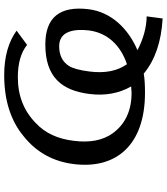

<svg xmlns="http://www.w3.org/2000/svg" viewBox="40 -741 795 915"><g transform="rotate(-90 437.5 -283.5)"><path d="M851 -258C868 -396 812 -465 683 -465C527 -465 463 -386 447 -253C438 -180 450 -114 483 -56L452 -54C368 -54 303 -84 259 -145C226 -192 214 -253 224 -330C233 -405 260 -465 308 -510C366 -567 438 -596 527 -596C594 -596 645 -581 681 -552L749 -602C695 -641 624 -661 537 -661C417 -661 319 -630 244 -567C168 -506 125 -426 113 -329C88 -126 205 10 453 10C492 10 522 8 544 4C609 58 697 88 807 94L817 18C763 17 709 2 656 -26C755 -68 837 -148 851 -258ZM589 -76C557 -121 545 -180 554 -253C560 -301 569 -334 581 -353C601 -384 633 -399 675 -399C748 -399 758 -325 750 -257C738 -166 676 -105 589 -76Z"/></g></svg>

Font: Gamestation Extended
Style: Italic
Weight: 400
Width: 7
Designer: Jonas Hecksher
Foundry: Jonas Hecksher, Playtypeª, e-types AS
Version: Version 1.003